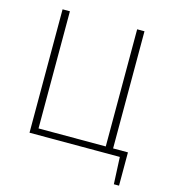

<svg xmlns="http://www.w3.org/2000/svg" viewBox="-122 -788 921 1037"><g transform="rotate(15 338.5 -269.5)"><path d="M557 -35V-690H516V-35H140V-690H99V0H604L611 151H640V-35Z"/></g></svg>

Font: Exo 2 Extra Light
Style: Regular
Weight: 250
Designer: Natanael Gama
Version: Version 1.001;PS 001.001;hotconv 1.0.88;makeotf.lib2.5.64775